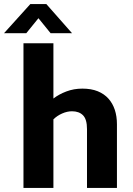

<svg xmlns="http://www.w3.org/2000/svg" viewBox="-56 -929 657 949"><path d="M208 0H60V-715H208V-442Q235 -463 272 -477Q309 -491 351 -491Q395 -491 427 -478Q459 -465 480 -441.5Q501 -418 511.5 -386Q522 -354 522 -315V0H374V-291Q374 -339 354.5 -359Q335 -379 300 -379Q276 -379 251 -368Q226 -357 208 -339ZM300 -765H194L134 -839L74 -765H-36L94 -909H173Z"/></svg>

Font: Mukta Vaani ExtraBold
Style: Regular
Weight: 800
Designer: Noopur Datye, Girish Dalvi, Yashodeep Gholap, Pallavi Karambelkar
Foundry: Ek Type
Version: Version 2.538;PS 1.000;hotconv 16.6.51;makeotf.lib2.5.65220;